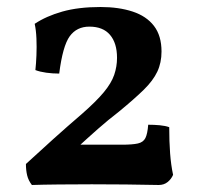

<svg xmlns="http://www.w3.org/2000/svg" viewBox="-20 -526 566 548"><path d="M267 -506Q319 -506 358.5 -493Q398 -480 419.5 -452Q441 -424 441 -379Q441 -347 429 -321.5Q417 -296 390.5 -270Q364 -244 319 -207Q289 -184 259.5 -158Q230 -132 192 -97L172 -113H327Q358 -113 373.5 -116.5Q389 -120 395 -132Q401 -144 403 -170Q420 -170 436 -168.5Q452 -167 463 -163Q463 -122 465.5 -88.5Q468 -55 474 -27Q469 -15 458.5 -6.5Q448 2 433 2Q390 1 339 0.5Q288 0 242 0Q195 0 147.5 0.5Q100 1 71 2Q61 -11 57.5 -25.5Q54 -40 54 -58Q92 -93 132 -129Q172 -165 214 -201Q255 -237 276.5 -263Q298 -289 306 -312.5Q314 -336 314 -361Q314 -403 294 -426.5Q274 -450 235 -450Q199 -450 179 -422.5Q159 -395 149 -316Q130 -316 112 -318.5Q94 -321 81 -326Q83 -344 84 -368Q85 -392 84 -416Q83 -440 79 -458Q112 -480 158 -493Q204 -506 267 -506Z"/></svg>

Font: Vollkorn SemiBold
Style: Regular
Weight: 600
Designer: Friedrich Althausen
Foundry: Friedrich Althausen
Version: Version 5.000